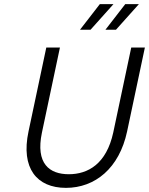

<svg xmlns="http://www.w3.org/2000/svg" viewBox="-20 -900 721 929"><path d="M204 -670 118 -264C80 -86 158 9 299 9C440 9 557 -86 595 -264L681 -670H615L528 -259C495 -107 406 -57 313 -57C220 -57 151 -107 183 -259L270 -670ZM367 -756H418L529 -880H463ZM490 -756H541L652 -880H586Z"/></svg>

Font: LT Wave Mono Light
Style: Italic
Weight: 300
Designer: Daniel Lyons
Version: Version 2.5 (Glyphs App)